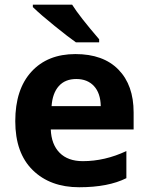

<svg xmlns="http://www.w3.org/2000/svg" viewBox="-20 -786 631 816"><path d="M547.9 -308.1V-235.8H195.8Q198.2 -172.4 233.4 -136.7Q268.6 -101.1 332 -101.1Q425.8 -101.1 517.1 -144V-28.8Q439.9 9.8 316.7 9.8Q193.4 9.8 119.1 -63Q44.9 -135.7 44.9 -271Q44.9 -406.2 113.5 -481.2Q182.1 -556.2 300.5 -556.2Q418.9 -556.2 483.4 -490.2Q547.9 -424.3 547.9 -308.1ZM199.2 -335H408.2Q407.2 -390.1 379.4 -420.2Q351.6 -450.2 304.2 -450.2Q256.8 -450.2 230 -420.2Q203.1 -390.1 199.2 -335ZM119.6 -766.1H286.6Q317.4 -716.8 401.4 -619.1V-606H302.7Q272 -627.4 212.4 -675.5Q152.8 -723.6 119.6 -755.9Z"/></svg>

Font: NotoSans-Bold
Style: Bold
Weight: 700
Designer: Monotype Design team
Foundry: Monotype Imaging Inc.
Version: Version 1.04